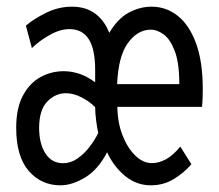

<svg xmlns="http://www.w3.org/2000/svg" viewBox="-20 -543 656 575"><path d="M161.2 12Q103.4 12 65.9 -31.3Q28.5 -74.6 28.5 -160.2Q28.5 -218.8 48.4 -256.3Q68.4 -293.9 100.7 -311.8Q133 -329.8 170.8 -329.8Q193.5 -329.8 216.9 -322.3Q240.2 -314.9 265 -296.5V-333.2Q265 -396.2 245.6 -426Q226.2 -455.8 188 -455.8Q159.9 -455.8 128.8 -438.2Q97.6 -420.8 75.5 -399L57.5 -466.2Q81.5 -486.8 118.5 -504.9Q155.5 -523 195.2 -523Q237.2 -523 265.1 -502.2Q293 -481.5 307.2 -444.5Q332 -486.8 365.2 -504.9Q398.4 -523 434 -523Q478.1 -523 512.8 -495.2Q547.4 -467.4 567.3 -412.7Q587.2 -358 587.2 -277.2Q587.2 -266.4 586.9 -252.9Q586.5 -239.5 585 -223H331.5Q332 -176.1 346.9 -137.9Q361.9 -99.6 385.2 -77.1Q408.5 -54.5 434.5 -54.5Q456.1 -54.5 477.3 -66.1Q498.5 -77.8 520 -104L553.2 -51.2Q532.2 -26.5 501.1 -7.2Q469.9 12 432 12Q388.8 12 354.7 -15.9Q320.6 -43.9 300.8 -87Q273.8 -34.9 234.7 -11.4Q195.6 12 161.2 12ZM169 -54.2Q191.5 -54.2 211.8 -68.2Q232.1 -82.1 248.1 -103.1Q264.1 -124 274.2 -144.8Q271.1 -158.5 268.1 -180.8Q265 -203 265 -222.2Q248.1 -239.1 224.2 -251.4Q200.2 -263.8 177.5 -263.8Q145.5 -263.8 121.4 -238.7Q97.2 -213.6 97.2 -160Q97.2 -112.8 116.1 -83.5Q134.9 -54.2 169 -54.2ZM330.8 -291H517Q517 -354.5 503.4 -390.1Q489.8 -425.8 470.1 -440Q450.4 -454.2 432 -454.2Q392.1 -454.2 363.1 -414.2Q334.1 -374.2 330.8 -291Z"/></svg>

Font: Overpass Mono Light
Style: Regular
Weight: 300
Monospace: yes
Designer: Delve Withrington, Dave Bailey
Foundry: Delve Fonts LLC
Version: Version 4.000